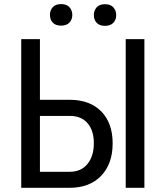

<svg xmlns="http://www.w3.org/2000/svg" viewBox="-20 -898 795 918"><path d="M170.9 -420.9V-710.9H81.5V0H311.5C376.3 0 427 -19.1 463.6 -57.4C500.2 -95.6 518.6 -147.3 518.6 -212.4C518.6 -277.2 500.5 -328 464.4 -365C428.2 -401.9 378.3 -420.6 314.5 -420.9ZM170.9 -343.8H314C350.4 -343.8 378.7 -332.1 398.7 -308.8C418.7 -285.6 428.7 -253.7 428.7 -213.4C428.7 -172.4 418.6 -139.3 398.4 -114.3C378.3 -89.2 349.9 -76.7 313.5 -76.7H170.9ZM670.4 0V-710.9H581.1V0ZM218.8 -826.7C218.8 -812 223.2 -799.8 232.2 -790C241.1 -780.3 254.4 -775.4 272 -775.4C289.6 -775.4 302.9 -780.3 312 -790C321.1 -799.8 325.7 -812 325.7 -826.7C325.7 -841.3 321.1 -853.6 312 -863.5C302.9 -873.5 289.6 -878.4 272 -878.4C254.4 -878.4 241.1 -873.5 232.2 -863.5C223.2 -853.6 218.8 -841.3 218.8 -826.7ZM428.7 -825.7C428.7 -811 433.2 -798.8 442.1 -789.1C451.1 -779.3 464.4 -774.4 481.9 -774.4C499.5 -774.4 512.9 -779.3 522 -789.1C531.1 -798.8 535.6 -811 535.6 -825.7C535.6 -840.3 531.1 -852.7 522 -862.8C512.9 -872.9 499.5 -877.9 481.9 -877.9C464.4 -877.9 451.1 -872.9 442.1 -862.8C433.2 -852.7 428.7 -840.3 428.7 -825.7Z"/></svg>

Font: Roboto Condensed
Style: Regular
Weight: 400
Designer: Google
Version: Version 2.134; 2016